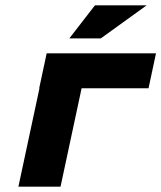

<svg xmlns="http://www.w3.org/2000/svg" viewBox="-20 -700 605 720"><path d="M49 0H207L286 -369H537L565 -500H155L127 -369H128ZM240 -556H358L530 -680H336Z"/></svg>

Font: LT Wave Text Black Italic
Style: Regular
Weight: 900
Designer: Daniel Lyons
Version: Version 2.5 (Glyphs App)